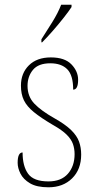

<svg xmlns="http://www.w3.org/2000/svg" viewBox="-20 -786 412 816"><path d="M186 10Q136 10 107.5 -7Q79 -24 67 -48Q55 -72 55 -94Q55 -138 76 -138Q76 -80 99.5 -47.5Q123 -15 186 -15Q240 -15 268.5 -47.5Q297 -80 297 -131Q297 -154 290 -174Q283 -194 263.5 -213.5Q244 -233 205 -255Q154 -285 124 -309.5Q94 -334 81.5 -360Q69 -386 69 -422Q69 -475 103 -508.5Q137 -542 196 -542Q255 -542 283.5 -512.5Q312 -483 312 -447Q312 -405 291 -405Q291 -466 266 -491.5Q241 -517 194 -517Q143 -517 120 -489Q97 -461 97 -421Q97 -376 126 -345.5Q155 -315 212 -283Q258 -257 282.5 -233Q307 -209 316 -184Q325 -159 325 -129Q325 -66 286.5 -28Q248 10 186 10ZM156 -619Q178 -653 202.5 -692.5Q227 -732 240 -766H284V-756Q273 -739 251 -711Q229 -683 204 -654.5Q179 -626 159 -606H156Z"/></svg>

Font: Noto Serif Lao SemiCondensed Thin
Style: Regular
Weight: 100
Width: 4
Designer: Monotype Design Team
Foundry: Monotype Imaging Inc.
Version: Version 2.003; ttfautohint (v1.8.4.7-5d5b)